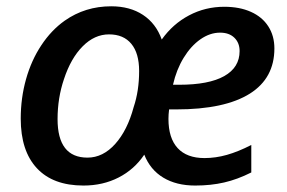

<svg xmlns="http://www.w3.org/2000/svg" viewBox="-20 -571 898 601"><path d="M44.9 -199.7Q44.9 -264.2 61.5 -323.2Q78.1 -382.3 109.4 -429.4Q140.6 -476.6 182.6 -506.3Q246.6 -551.3 328.1 -551.3Q386.7 -551.3 427.5 -524.4Q468.3 -497.6 486.3 -447.3Q521 -496.1 571.8 -522.9Q622.6 -549.8 682.1 -549.8Q730 -549.8 765.4 -533.9Q800.8 -518.1 819.8 -488.5Q838.9 -459 838.9 -419.4Q838.9 -326.7 762.7 -278.3Q684.1 -228.5 531.2 -228.5H509.3Q507.3 -212.9 507.3 -198.7Q507.3 -138.7 536.1 -107.4Q564.9 -76.2 620.1 -76.2Q654.8 -76.2 690.2 -86.2Q725.6 -96.2 766.6 -117.2V-31.2Q723.1 -9.3 681.6 0.2Q640.1 9.8 590.8 9.8Q532.2 9.8 491.2 -14.9Q450.2 -39.6 431.6 -86.9Q400.4 -40.5 351.3 -15.4Q302.2 9.8 241.2 9.8Q146 9.8 95.5 -44.4Q44.9 -98.6 44.9 -199.7ZM398.4 -235.8Q415.5 -286.6 415.5 -348.6Q415.5 -404.3 391.1 -433.8Q366.7 -463.4 321.3 -463.4Q275.9 -463.4 238.8 -426Q201.7 -388.7 180.2 -323.2Q160.2 -264.2 160.2 -198.2Q160.2 -77.6 253.9 -77.6Q302.2 -77.6 340.6 -120.4Q378.9 -163.1 398.4 -235.8ZM730 -411.1Q730 -437 713.6 -452.9Q697.3 -468.8 668.9 -468.8Q637.2 -468.8 607.4 -448Q577.6 -427.2 554.9 -390.1Q532.2 -353 521.5 -305.7H541Q633.8 -305.7 681.9 -332.8Q730 -359.9 730 -411.1Z"/></svg>

Font: Viking Open Sans Light
Style: Bold Italic
Weight: 600
Italic angle: -12°
Foundry: Ascender Corporation
Version: Version 2.000